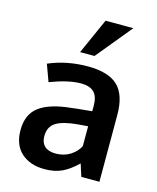

<svg xmlns="http://www.w3.org/2000/svg" viewBox="-119 -879 797 973"><g transform="rotate(15 279.0 -392.5)"><path d="M229 -609.4 312.5 -796.4H458.5L304.7 -609.4ZM206.5 10.3Q131.8 10.3 85.7 -31Q39.6 -72.3 39.6 -149.9Q39.6 -233.4 94.2 -273.7Q148.9 -314 259.3 -324.7Q274.4 -326.7 292 -328.6Q309.6 -330.6 331.5 -332.5Q353.5 -334.5 366.2 -335.9V-364.3Q366.2 -413.1 343.8 -435.3Q321.3 -457.5 275.4 -457.5Q210 -457.5 113.8 -420.9Q113.3 -422.4 97.7 -465.3Q82 -508.3 81.5 -509.3Q176.3 -549.8 286.6 -549.8Q395 -549.8 444.3 -502.7Q493.7 -455.6 493.7 -350.1V0H398.9Q398.4 -2 388.2 -32.7Q377.9 -63.5 377.9 -65.4Q337.9 -26.4 299.6 -8.1Q261.2 10.3 206.5 10.3ZM241.2 -80.6Q285.6 -80.6 318.6 -101.8Q351.6 -123 365.7 -153.3V-256.8Q364.3 -256.8 340.1 -254.9Q315.9 -252.9 314 -252.9Q236.3 -246.1 200.2 -223.6Q164.1 -201.2 164.1 -151.4Q164.1 -117.2 184.1 -98.9Q204.1 -80.6 241.2 -80.6Z"/></g></svg>

Font: Oxygen
Style: Bold
Weight: 700
Designer: vernon adams
Foundry: Vernon Adams
Version: Version 0.2.3 webfont; ttfautohint (v0.93.3-1d66) -l 8 -r 50